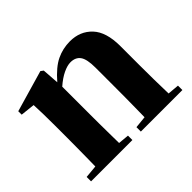

<svg xmlns="http://www.w3.org/2000/svg" viewBox="-125 -755 948 948"><g transform="rotate(-45 348.5 -281.5)"><path d="M610.8 -36.1 670.9 -30.8V0H380.9V-30.8L443.8 -37.1Q444.3 -65.9 444.8 -101.8Q445.3 -137.7 445.6 -173.3Q445.8 -209 445.8 -237.8V-381.8Q445.8 -440.4 429 -464.1Q412.1 -487.8 377 -487.8Q354.5 -487.8 325 -473.6Q295.4 -459.5 263.2 -431.2V-237.8Q263.2 -210 263.4 -174.1Q263.7 -138.2 264.2 -101.8Q264.6 -65.4 265.1 -36.1L321.8 -30.8V0H33.2V-30.8L100.1 -37.1Q100.6 -66.4 101.1 -102.5Q101.6 -138.7 101.8 -174.3Q102.1 -210 102.1 -237.8V-320.8Q102.1 -369.6 101.3 -400.4Q100.6 -431.2 99.1 -466.8L23.9 -475.1V-499L241.2 -562L254.9 -551.8L261.2 -463.9Q310.5 -521 354.5 -542Q398.4 -563 448.2 -563Q519 -563 563.5 -515.6Q607.9 -468.3 607.9 -370.1V-237.8Q607.9 -193.8 608.6 -136.7Q609.4 -79.6 610.8 -36.1Z"/></g></svg>

Font: Source Han Serif JP Heavy
Style: Regular
Weight: 900
Designer: Ryoko NISHIZUKA  (kana & ideographs); Frank Grießhammer (Latin, Greek & Cyrillic); Wenlong ZHANG  (bopomofo); Sandoll Co
Foundry: Adobe Systems Incorporated
Version: Version 1.001;PS 1.001;hotconv 16.6.54;makeotf.lib2.5.65590